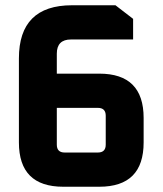

<svg xmlns="http://www.w3.org/2000/svg" viewBox="-20 -710 618 730"><path d="M51.9 -168.4V-488Q51.9 -690 253.9 -690H419L486.1 -638.3V-559.9H249.9Q196 -559.9 196 -505.9V-430H357.7Q526.1 -430 526.1 -261.6V-168.4Q526.1 0 357.7 0H220.3Q51.9 0 51.9 -168.4ZM196 -159.9Q196 -130.1 226 -130.1H352Q382 -130.1 382 -159.9V-270.1Q382 -299.9 352 -299.9H196Z"/></svg>

Font: Oxanium ExtraLight
Style: Regular
Weight: 200
Designer: Severin Meyer
Version: Version 2.000